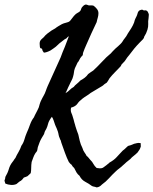

<svg xmlns="http://www.w3.org/2000/svg" viewBox="-45 -766 673 842"><path d="M242.2 -357.4Q252.9 -363.3 260.3 -371.1Q267.6 -378.9 278.3 -384.8Q282.7 -391.1 292.5 -398.9Q296.4 -402.3 300.3 -405.8Q304.2 -409.2 307.6 -413.1Q318.4 -418.9 326.7 -425.3Q335 -431.6 341.8 -441.4Q347.7 -446.3 354 -450.2Q356.4 -451.7 359.1 -453.4Q361.8 -455.1 364.3 -457Q374 -465.8 383.3 -475.3Q392.6 -484.9 401.9 -494.6Q420.9 -515.6 441.4 -532.2Q443.8 -535.2 446.5 -538.1Q449.2 -541 451.7 -543.5L461.9 -553.7Q472.2 -562 485.4 -575.2Q489.7 -579.6 493.2 -585.4Q497.1 -592.3 501 -596.7Q509.3 -606.4 515.6 -619.1Q523.4 -630.9 530.8 -642.6Q538.1 -654.3 543 -667Q546.4 -680.7 549.3 -685.5Q551.8 -689.5 553.7 -694.3Q556.6 -700.2 558.1 -706.5Q559.1 -711.9 563.5 -717.8Q567.4 -721.7 574.2 -723.1Q581.1 -724.6 585.9 -719.7Q600.6 -724.6 606.4 -707Q608.4 -703.1 607.4 -697.3Q606.4 -690.4 606.4 -685.5Q604 -672.9 605 -660.2Q605.5 -648.9 601.6 -635.7Q599.6 -628.9 595.7 -620.1Q592.3 -612.8 589.8 -609.4Q587.4 -606.4 586.9 -603Q586.4 -599.6 584 -596.7Q581.5 -592.8 577.6 -589.4Q571.8 -584.5 569.3 -581.1Q555.7 -567.4 543.9 -553.2Q532.2 -539.1 521.5 -524.4Q511.2 -512.2 509.8 -509.3Q506.8 -504.4 504.9 -502Q502 -497.1 497.6 -493.2Q492.7 -488.8 489.3 -484.4Q486.8 -481.9 486.3 -479.5Q485.8 -477.1 483.4 -474.6Q477.5 -468.3 471.4 -461.9Q465.3 -455.6 459 -449.2Q446.8 -437 435.5 -422.9L429.7 -413.1Q428.2 -410.6 426.5 -408.2Q424.8 -405.8 422.9 -403.3Q420.9 -401.9 416 -398.9Q412.6 -397 407.2 -391.6Q405.3 -389.6 402.3 -388.2Q398.4 -386.2 396.5 -384.8L352.5 -358.4Q348.1 -355 343.8 -351.8Q339.4 -348.6 334.5 -345.7Q329.6 -342.8 325.4 -339.8Q321.3 -336.9 317.4 -334Q301.8 -322.3 294.4 -311Q286.6 -299.3 266.6 -293.9Q263.7 -280.3 268.1 -270.5Q272 -262.2 274.4 -252.9Q276.4 -248.5 277.8 -241.7Q278.8 -238.3 279.5 -235.1Q280.3 -231.9 281.2 -228.5Q282.7 -224.1 283.9 -219.7Q285.2 -215.3 286.1 -211.4Q288.6 -201.7 292 -193.4Q293.9 -189.9 294.9 -185.5Q295.9 -181.2 297.9 -177.7Q298.8 -173.8 299.8 -170.2Q300.8 -166.5 301.3 -163.1Q302.2 -159.7 303 -156Q303.7 -152.3 304.7 -148.4Q308.6 -132.3 316.4 -117.2Q319.3 -106.4 325.2 -98.1Q331.5 -89.4 335 -82Q339.4 -79.6 343.3 -74.2Q347.2 -69.3 350.6 -65.4Q359.9 -56.6 364.7 -46.9Q369.6 -37.6 378.9 -29.3Q385.7 -28.3 392.6 -27.8Q399.4 -27.3 406.2 -30.3Q411.1 -33.2 413.6 -35.6Q416 -38.1 420.9 -41Q425.3 -45.4 428.7 -47.4Q432.1 -49.3 434.6 -52.7Q455.1 -64 466.8 -77.1Q473.1 -84 479.7 -91.1Q486.3 -98.1 493.2 -105.5Q496.6 -107.9 499.8 -110.6Q502.9 -113.3 505.4 -115.7Q507.8 -118.2 510.7 -120.8Q513.7 -123.5 516.6 -126Q530.3 -129.4 537.1 -132.8Q543.5 -136.2 548.8 -136.7Q555.7 -138.7 562 -139.2Q568.4 -139.6 573.2 -136.7Q571.3 -133.8 572.3 -128.4Q573.2 -123 571.3 -120.1Q568.8 -112.3 565.9 -108.4Q564 -106 562.3 -103.3Q560.5 -100.6 558.6 -97.7Q549.8 -88.9 542 -83Q532.7 -76.2 526.4 -68.4Q518.1 -62.5 509.3 -54.7Q505.9 -51.3 502 -47.9Q498 -44.4 494.1 -41Q486.8 -33.7 478 -27.3Q469.2 -21 461.9 -13.7Q454.6 -6.8 447.3 0.5Q439.9 7.8 433.1 15.6Q418.5 31.7 402.3 43Q390.6 55.7 377.9 55.7Q372.6 53.2 368.2 52.7Q363.8 52.2 358.4 49.8Q344.2 39.1 328.1 30.8Q312.5 22.5 303.7 4.9Q295.9 -1 290.5 -9.8Q285.2 -18.6 280.3 -29.3L273.9 -35.6Q271 -39.1 268.6 -43.9Q263.7 -46.9 262.2 -49.3Q260.7 -51.8 256.8 -55.7Q248 -73.2 239.7 -96.2Q231.4 -119.1 225.6 -135.7Q225.1 -137.2 224.6 -138.7Q224.1 -140.1 223.6 -141.6Q223.1 -143.1 222.7 -145Q222.2 -147 221.7 -149.4Q219.7 -152.3 218.8 -154.8Q217.8 -157.2 216.8 -160.2Q213.9 -166 212.4 -173.3Q211.9 -177.2 210.9 -180.9Q210 -184.6 209 -188.5Q207 -195.3 203.1 -204.1Q201.2 -208 199.5 -211.9Q197.8 -215.8 196.3 -219.7Q193.4 -228.5 190.4 -237.3Q187.5 -246.1 182.6 -253.9Q168.9 -236.3 166 -223.6Q163.1 -211.4 158.2 -201.2Q150.9 -189 150.4 -186Q149.9 -182.1 147.5 -176.8Q142.6 -168.9 137.7 -160.6Q132.8 -152.3 128.9 -142.6Q127.4 -139.2 125.5 -133.3Q123.5 -127.4 122.1 -124Q120.6 -120.6 119.6 -113.8Q118.7 -106.9 117.2 -103.5Q116.2 -102.1 115.2 -100.6Q114.3 -99.1 113.3 -98.1Q112.3 -97.2 111.3 -95.7Q110.4 -94.2 109.4 -92.8Q104.5 -85 101.1 -75.7Q97.7 -66.4 93.8 -55.7Q91.8 -42.5 91.8 -29.8Q91.8 -17.1 89.8 -6.8Q82 0.5 80.6 2Q79.1 3.9 75.2 6.8Q71.8 8.8 67.9 9.8Q64.9 10.3 59.6 12.7Q51.3 23.9 46.9 26.4Q44.9 27.3 43 28.6Q41 29.8 39.1 31.2Q35.2 34.2 33.2 36.1Q31.2 38.1 27.3 41Q16.6 45.9 2.9 44.9Q-10.7 43.9 -21.5 39.1Q-23.9 32.7 -25.4 26.4Q-21.5 16.1 -21.5 9.8Q-16.6 1.5 -12.7 -7.1Q-8.8 -15.6 -6.3 -24.4Q-1.5 -41.5 9.8 -55.7Q11.7 -58.1 13.4 -60.3Q15.1 -62.5 16.1 -64.5Q17.1 -66.4 18.8 -68.6Q20.5 -70.8 22.5 -73.2Q25.4 -79.6 28.8 -86.2Q32.2 -92.8 36.1 -99.1Q40 -106 43.2 -112.8Q46.4 -119.6 48.8 -127Q57.6 -138.7 62 -154.3Q66.4 -169.9 72.3 -183.6Q76.2 -191.9 79.6 -200.7Q83 -209.5 86.4 -218.8Q93.3 -238.3 103.5 -251Q106 -256.3 108.6 -262Q111.3 -267.6 114.3 -272.9Q117.2 -278.3 119.9 -283.9Q122.6 -289.6 125 -294.9Q126 -298.3 127 -301.8Q127.9 -305.2 128.9 -308.6Q129.9 -312 131.1 -315.4Q132.3 -318.8 133.8 -322.3L139.6 -334Q141.1 -336.9 142.8 -340.1Q144.5 -343.3 146.5 -346.7Q151.9 -355.5 155.8 -367.2Q157.7 -372.6 159.7 -377.9Q161.6 -383.3 164.1 -388.7Q178.2 -420.9 192.4 -451.2Q206.5 -481.4 220.7 -513.7Q225.1 -525.9 229.7 -537.6Q234.4 -549.3 239.3 -560.5Q249 -584.5 256.8 -606.4Q253.9 -606.4 251 -603Q249 -600.6 246.1 -597.7Q241.2 -595.7 237.3 -592.8Q233.4 -589.8 228.5 -585.9Q215.3 -576.7 200.2 -561.5Q195.3 -557.6 189 -553.2Q182.6 -548.8 176.8 -544.9Q159.2 -535.6 147.5 -535.2Q140.6 -544.4 141.1 -545.4Q141.6 -546.4 140.6 -548.8Q137.7 -554.7 134.3 -554.2Q130.9 -553.7 129.9 -560.5Q128.9 -569.3 128.9 -574.2Q128.9 -581.5 130.9 -585.9Q132.8 -589.8 137.2 -594.2Q141.6 -598.6 146.5 -602.5Q150.4 -607.4 154.5 -611.6Q158.7 -615.7 163.1 -619.1Q179.2 -632.3 197.3 -641.6Q203.1 -646.5 211.4 -651.4Q219.7 -656.2 226.6 -660.2Q234.9 -664.1 243.2 -666Q252.9 -668.5 257.8 -670.9Q262.2 -673.3 269 -683.1Q275.9 -692.9 279.3 -696.3Q288.1 -706.5 295.9 -710Q303.2 -713.4 306.6 -717.8Q309.6 -721.2 311 -727.1Q312.5 -732.4 316.4 -736.3Q323.2 -744.1 328.6 -745.6Q334 -747.1 344.7 -742.2H358.4Q364.3 -742.2 366.2 -740.2Q372.1 -736.3 379.4 -727.5Q386.7 -718.8 386.7 -708Q386.7 -698.2 383.8 -688.5Q382.3 -683.6 381.1 -678.7Q379.9 -673.8 378.9 -668.9Q367.2 -644.5 355.5 -619.1Q343.8 -593.8 333 -568.4Q329.1 -560.5 326.2 -552.7Q323.2 -544.9 320.3 -537.1Q318.4 -532.7 318.4 -527.3Q318.4 -522.5 313.5 -519.5Q306.2 -511.2 302.7 -502.9Q299.8 -496.1 294.9 -491.2L289.1 -478.5Q287.6 -475.6 286.1 -472.4Q284.7 -469.2 283.2 -465.8Q279.8 -456.1 279.3 -448.7Q278.8 -441.9 275.4 -429.7Q273.4 -421.4 268.1 -411.6Q265.6 -406.7 263.2 -402.1Q260.7 -397.5 258.8 -392.6Q256.3 -388.2 254.4 -383.8Q252.4 -379.4 250.5 -375Q248.5 -370.6 246.6 -366.2Q244.6 -361.8 242.2 -357.4Z"/></svg>

Font: Taprom
Style: Regular
Weight: 400
Designer: Danh Hong
Version: Version 8.002; ttfautohint (v1.8.3)